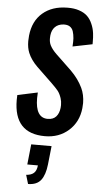

<svg xmlns="http://www.w3.org/2000/svg" viewBox="-71 -860 631 1224"><g transform="rotate(5 245.0 -248.0)"><path d="M157.2 322.8 140.1 265.6Q171.9 263.7 189 248.5Q206.1 233.4 209.5 199.2H141.6L155.3 69.3H285.6L272.9 187.5Q265.6 254.4 239.5 288.3Q213.4 322.3 157.2 322.8ZM237.3 9.8Q38.6 9.8 38.6 -204.6Q38.6 -219.7 39.6 -236.3L168.5 -263.7Q167 -244.1 167 -227.1Q167 -101.6 245.6 -101.6Q280.3 -101.6 299.1 -122.3Q317.9 -143.1 321.8 -179.2Q322.8 -188.5 322.8 -196.8Q322.8 -220.7 315.9 -241.2Q306.6 -269.5 292.5 -286.9Q278.3 -304.2 251 -330.6L151.9 -425.8Q110.4 -466.3 92.3 -510.3Q79.1 -542 79.1 -585.4Q79.1 -602.1 81.1 -620.1Q90.8 -713.9 151.4 -765.9Q211.9 -817.9 307.6 -818.8Q309.6 -818.8 311.5 -818.8Q353 -819.3 384.3 -808.6Q417 -797.9 437.3 -778.6Q457.5 -759.3 469.7 -730.5Q482.4 -702.1 486.3 -670.9Q489.7 -645.5 489.3 -615.2Q489.3 -607.9 489.3 -600.6L363.3 -575.2Q364.7 -591.3 364.7 -606Q365.2 -617.2 364.3 -627.9Q362.3 -652.8 356.2 -671.9Q350.1 -690.9 334.5 -701.2Q320.8 -710 300.3 -710Q297.4 -710 294.4 -710Q260.3 -708 240.2 -688Q220.2 -668 216.3 -633.8Q215.3 -624.5 215.3 -616.2Q214.8 -589.8 224.6 -570.3Q237.3 -544.9 266.1 -517.1L365.2 -422.4Q415 -373 441.4 -317.4Q461.4 -274.9 461.9 -221.7Q461.9 -205.6 460 -188.5Q450.7 -100.1 389.2 -45.2Q327.6 9.8 237.3 9.8Z"/></g></svg>

Font: Oswald
Style: Medium
Weight: 500
Designer: Vernon Adams
Foundry: Vernon Adams
Version: 3.0; ttfautohint (v0.94.23-7a4d-dirty) -l 8 -r 50 -G 150 -x 